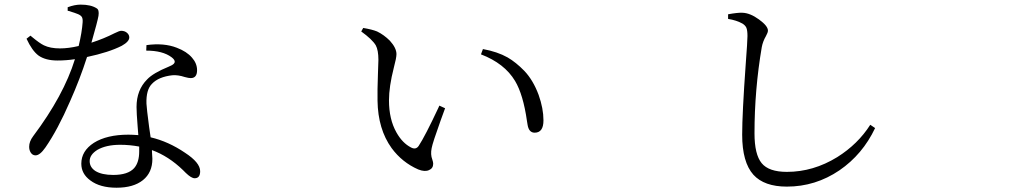

<svg xmlns="http://www.w3.org/2000/svg" viewBox="-20 -790 4540 852"><path d="M497.1 43Q423.8 43 380.9 10.7Q340.8 -18.6 340.8 -63.5Q340.8 -120.1 396.5 -156.2Q454.1 -192.4 549.8 -192.4Q566.4 -192.4 593.8 -190.4Q592.8 -203.1 590.8 -228.5Q585.9 -289.1 585.9 -315.4Q585.9 -390.6 632.8 -437.5Q659.2 -465.8 728.5 -494.1Q737.3 -498 741.2 -500Q769.5 -514.6 741.2 -536.1Q702.1 -565.4 628.9 -565.4L629.9 -589.8Q707 -600.6 764.6 -578.1Q808.6 -561.5 832 -534.2Q854.5 -508.8 854.5 -478.5Q854.5 -443.4 826.2 -443.4Q817.4 -443.4 799.8 -448.2Q770.5 -458 745.1 -456.1Q683.6 -449.2 654.3 -418Q627.9 -391.6 629.9 -330.1Q630.9 -308.6 641.6 -227.5Q646.5 -196.3 648.4 -180.7Q727.5 -162.1 800.8 -112.3Q868.2 -68.4 868.2 -30.3Q868.2 1 843.8 1Q829.1 1 804.7 -22.5Q796.9 -31.2 792 -35.2Q728.5 -96.7 654.3 -124Q654.3 -122.1 654.3 -118.2Q656.2 -94.7 656.2 -85Q656.2 -24.4 614.3 9.3Q572.3 43 497.1 43ZM482.4 -13.7Q547.9 -13.7 575.2 -43.9Q597.7 -69.3 597.7 -118.2Q597.7 -128.9 597.7 -139.6Q555.7 -147.5 513.7 -147.5Q451.2 -147.5 412.1 -125Q377.9 -103.5 377.9 -75.2Q377.9 -47.9 403.3 -31.2Q431.6 -13.7 482.4 -13.7ZM137.7 -100.6Q124 -100.6 116.2 -113.3Q109.4 -124 109.4 -138.7Q109.4 -162.1 127 -185.5Q262.7 -366.2 312.5 -527.3Q273.4 -521.5 235.4 -521.5Q181.6 -521.5 150.4 -543.9Q122.1 -565.4 97.7 -618.2L115.2 -631.8Q117.2 -629.9 122.1 -626Q156.2 -597.7 174.8 -588.9Q203.1 -575.2 246.1 -575.2Q284.2 -575.2 329.1 -585.9Q343.8 -647.5 346.7 -691.4Q347.7 -707 343.3 -714.4Q338.9 -721.7 326.7 -727.1Q314.5 -732.4 285.2 -741.2Q282.2 -742.2 280.3 -742.2V-757.8Q311.5 -769.5 337.9 -769.5Q383.8 -769.5 409.2 -752.9Q420.9 -746.1 417 -719.7Q413.1 -696.3 385.7 -600.6Q440.4 -618.2 488.3 -642.6Q509.8 -653.3 517.6 -653.3Q533.2 -653.3 543.5 -644.5Q553.7 -635.7 553.7 -624Q553.7 -605.5 520.5 -586.9Q462.9 -557.6 366.2 -537.1Q335 -439.5 291 -340.8Q236.3 -214.8 181.6 -135.7Q157.2 -100.6 137.7 -100.6Z M1835.9 -38.1Q1764.6 -69.3 1717.8 -132.8Q1657.2 -216.8 1655.3 -342.8Q1654.3 -386.7 1657.2 -464.8Q1659.2 -507.8 1659.2 -524.4Q1659.2 -567.4 1647.5 -588.9Q1631.8 -615.2 1583 -650.4L1591.8 -666Q1631.8 -659.2 1653.3 -650.4Q1683.6 -635.7 1710 -609.4Q1739.3 -577.1 1739.3 -549.8Q1739.3 -533.2 1727.5 -489.3Q1706.1 -405.3 1706.1 -344.7Q1706.1 -260.7 1739.3 -202.1Q1765.6 -155.3 1803.7 -135.7Q1825.2 -124 1837.9 -142.6Q1866.2 -185.5 1924.8 -310.5Q1927.7 -317.4 1929.7 -321.3L1955.1 -309.6Q1949.2 -292 1935.5 -255.9Q1899.4 -155.3 1895.5 -132.8Q1889.6 -104.5 1898.4 -82Q1902.3 -70.3 1902.3 -63.5Q1902.3 -43 1883.8 -35.2Q1865.2 -26.4 1835.9 -38.1ZM2352.5 -201.2Q2327.1 -201.2 2321.3 -235.4Q2320.3 -240.2 2318.4 -252.9Q2301.8 -370.1 2265.6 -430.7Q2218.8 -508.8 2114.3 -548.8L2123 -572.3Q2187.5 -560.5 2232.4 -535.2Q2269.5 -513.7 2306.6 -475.6Q2345.7 -434.6 2370.1 -369.1Q2391.6 -308.6 2391.6 -255.9Q2391.6 -201.2 2352.5 -201.2Z M3471.7 38.1Q3371.1 38.1 3323.2 -14.6Q3273.4 -70.3 3273.4 -192.4Q3273.4 -286.1 3289.1 -504.9Q3296.9 -608.4 3296.9 -629.9Q3296.9 -655.3 3292 -667Q3287.1 -677.7 3274.4 -685.5Q3248 -700.2 3210.9 -706.1V-726.6Q3252.9 -734.4 3274.4 -733.4Q3308.6 -732.4 3348.1 -703.6Q3387.7 -674.8 3387.7 -654.3Q3387.7 -645.5 3378.9 -629.9Q3365.2 -606.4 3360.4 -581.1Q3328.1 -391.6 3328.1 -198.2Q3328.1 -104.5 3359.9 -65.9Q3391.6 -27.3 3471.7 -27.3Q3588.9 -27.3 3695.3 -92.8Q3787.1 -150.4 3841.8 -236.3L3863.3 -221.7Q3807.6 -104.5 3705.1 -34.2Q3598.6 38.1 3471.7 38.1Z"/></svg>

Font: Bpmf Zihi Box R
Style: R
Weight: 400
Foundry: But Ko
Version: Version 1.320